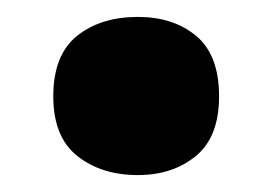

<svg xmlns="http://www.w3.org/2000/svg" viewBox="-20 -195 323 227"><path d="M43 -81Q43 -130 71 -152.5Q99 -175 143 -175Q185 -175 212 -152.5Q239 -130 239 -81Q239 -33 211.5 -10.5Q184 12 143 12Q100 12 71.5 -10.5Q43 -33 43 -81Z"/></svg>

Font: Noto Sans SemiCondensed Black
Style: Regular
Weight: 900
Width: 4
Designer: Monotype Design Team
Foundry: Monotype Imaging Inc.
Version: Version 2.013; ttfautohint (v1.8.4.7-5d5b)